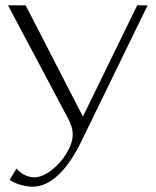

<svg xmlns="http://www.w3.org/2000/svg" viewBox="-20 -510 582 718"><path d="M16 163 42 120Q54 135 71.5 144Q89 153 108 153Q138 153 172 127Q206 101 229 63Q252 25 252 -8Q252 -35 235 -66L10 -490H76L290 -74L493 -490H532L286 15Q245 100 198.5 144Q152 188 102 188Q80 188 56 181Q32 174 16 163Z"/></svg>

Font: Fahkwang ExtraLight
Style: Regular
Weight: 275
Designer: Suppakit Chalermlarp | Katatrad Co.,Ltd.
Foundry: Cadson Demak Co.,Ltd.
Version: Version 1.000; ttfautohint (v1.6)